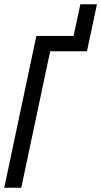

<svg xmlns="http://www.w3.org/2000/svg" viewBox="-20 -883 476 903"><path d="M80 0 216 -642H389L436 -863H358L326 -714H151L0 0Z"/></svg>

Font: Noto Sans Display Condensed
Style: Italic
Weight: 400
Width: 3
Designer: Monotype Design team
Foundry: Monotype Imaging Inc.
Version: 1.000